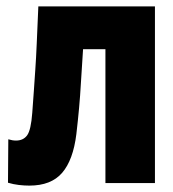

<svg xmlns="http://www.w3.org/2000/svg" viewBox="-20 -573 540 601"><path d="M72 8Q56 8 39 6Q22 4 5 -1L6 -137Q19 -133 30 -133Q53 -133 65 -149.5Q77 -166 81 -220Q84 -258 86 -289Q88 -320 90.5 -355Q93 -390 95 -437Q97 -484 100 -553H465V0H310V-419H240Q236 -361 233.5 -317Q231 -273 227.5 -234.5Q224 -196 219 -153Q209 -72 174.5 -32Q140 8 72 8Z"/></svg>

Font: Noto Sans Mono ExtraCondensed Black
Style: Regular
Weight: 900
Width: 2
Designer: Monotype Design Team
Foundry: Monotype Imaging Inc.
Version: Version 2.014